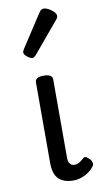

<svg xmlns="http://www.w3.org/2000/svg" viewBox="-95 -882 494 942"><g transform="rotate(-10 152.0 -411.0)"><path d="M193 17Q167 17 148 10Q129 3 117 -10Q105 -23 99.5 -42.5Q94 -62 94 -86V-489Q94 -502 104.5 -508.5Q115 -515 136 -515Q158 -515 169 -508.5Q180 -502 180 -489V-96Q180 -83 184 -74.5Q188 -66 195 -62Q202 -58 211 -58Q222 -58 230 -62Q238 -66 245 -72Q252 -78 260 -84Q267 -89 275.5 -83.5Q284 -78 293 -68Q298 -61 300 -52Q302 -43 296 -35Q285 -20 268 -8Q251 4 231.5 10.5Q212 17 193 17ZM99 -610Q88 -610 73 -622Q58 -634 58 -644Q58 -647 59 -650Q60 -653 64 -660L171 -824Q176 -832 181.5 -835.5Q187 -839 195 -839Q205 -839 218.5 -831.5Q232 -824 242.5 -813.5Q253 -803 253 -794Q253 -787 250.5 -782.5Q248 -778 241 -770L118 -623Q106 -610 99 -610Z"/></g></svg>

Font: Playwrite HU
Style: Regular
Weight: 400
Designer: Veronika Burian, José Scaglione
Foundry: TypeTogether
Version: Version 1.002